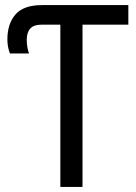

<svg xmlns="http://www.w3.org/2000/svg" viewBox="-20 -734 535 754"><path d="M304 0V-637H484V-714H145Q73 -714 41 -677.5Q9 -641 9 -579Q9 -550 19 -524H94Q91 -531 88 -546Q85 -561 85 -577Q85 -637 141 -637H217V0Z"/></svg>

Font: Noto Sans UI SemiCondensed
Style: Regular
Weight: 400
Width: 4
Designer: Monotype Design Team
Foundry: Monotype Imaging Inc.
Version: 1.001